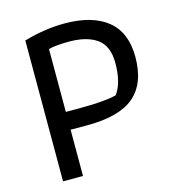

<svg xmlns="http://www.w3.org/2000/svg" viewBox="-97 -708 720 790"><g transform="rotate(-15 263.5 -313.0)"><path d="M75 -600Q165 -626 248 -626Q367 -626 431 -574Q495 -522 495 -418Q495 -305 431.5 -251Q368 -197 232 -197H160V0H75ZM222 -273Q327 -273 376 -286Q409 -331 409 -415Q409 -487 366.5 -518Q324 -549 247 -549Q192 -549 160 -541V-273Z"/></g></svg>

Font: Athiti Medium
Style: Regular
Weight: 500
Designer: CadsonDemak Team
Foundry: CadsonDemak
Version: Version 1.032